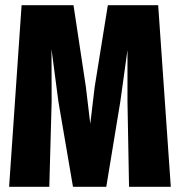

<svg xmlns="http://www.w3.org/2000/svg" viewBox="-20 -718 690 738"><path d="M15 0 63 -698H262.5L310 -384.5L327 -242L344 -384.5L394.5 -698H588L636.5 0H476L470 -327.5V-526L442.5 -327.5L388.5 0H260.5L204.5 -327.5L178 -529L178.5 -327.5L169.5 0Z"/></svg>

Font: Azeret Mono Thin
Style: Regular
Weight: 100
Designer: Martin Vácha
Foundry: Displaay
Version: Version 1.002